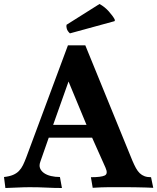

<svg xmlns="http://www.w3.org/2000/svg" viewBox="-20 -937 787 961"><path d="M478 -917Q504 -903 524.5 -880Q545 -857 554 -840Q556 -833 553 -831L330 -770Q318 -781 314.5 -792.5Q311 -804 313 -813ZM224 -248 182 -128Q175 -109 180.5 -95Q186 -81 200 -71Q214 -61 235 -56Q256 -51 280 -51L290 4Q252 4 213 2Q174 0 129 0Q100 0 71 1.5Q42 3 7 4L0 -51Q27 -54 45 -61.5Q63 -69 75 -81.5Q87 -94 95 -110.5Q103 -127 111 -148L320 -710H407L643 -132Q652 -111 660.5 -95.5Q669 -80 679.5 -70Q690 -60 703.5 -55Q717 -50 736 -50L747 3Q730 2 708.5 1.5Q687 1 665 0.5Q643 0 622 0Q601 0 583 0Q551 0 521 0Q491 0 444 3L435 -50Q486 -50 504 -58.5Q522 -67 508 -98L441 -248ZM246 -312H413L323 -529Z"/></svg>

Font: Lusitana
Style: Bold
Weight: 700
Designer: Ana Paula Megda
Foundry: Ana Paula Megda
Version: Version 1.000; ttfautohint (v1.1) -l 8 -r 50 -G 200 -x 14 -D